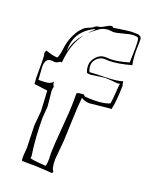

<svg xmlns="http://www.w3.org/2000/svg" viewBox="-133 -763 646 833"><g transform="rotate(20 190.0 -346.0)"><path d="M278 -541 255 -542Q235 -540 222 -526Q209 -512 209 -495.5Q209 -479 216 -466Q233 -468 287.5 -469Q342 -470 367 -479Q369 -461 371 -461Q369 -378 360 -348H349L263 -339Q240 -339 223 -350Q219 -313 216.5 -240.5Q214 -168 213 -149Q205 -66 205 -60Q205 -16 217 -6Q214 1 209.5 1Q205 1 174.5 -1.5Q144 -4 73 -4Q70 -8 70 -22L73 -65L70 -169L76 -235L71 -328Q15 -336 9 -336L7 -364V-441Q7 -467 3 -478Q7 -487 7 -490Q12 -489 22 -486Q45 -478 63 -478Q70 -489 74 -522.5Q78 -556 89.5 -581.5Q101 -607 113 -621Q125 -635 133 -639.5Q141 -644 151.5 -648Q162 -652 169.5 -658.5Q177 -665 185.5 -665Q194 -665 212 -676Q230 -687 237.5 -687Q245 -687 245 -683L244 -682Q317 -693 325 -693Q333 -693 342.5 -693Q352 -693 358 -692.5Q364 -692 369.5 -687Q375 -682 375 -672L374 -627Q374 -588 380 -558Q318 -541 278 -541ZM180 -53 179 -71Q179 -115 186.5 -198.5Q194 -282 194 -327V-360Q199 -365 211 -365.5Q223 -366 226 -367Q229 -366 229 -364V-362Q229 -358 275.5 -358Q322 -358 348 -370L351 -394Q356 -461 357 -464Q347 -462 346 -462Q305 -466 287 -466L224 -457L207 -459Q200 -472 200 -492.5Q200 -513 217 -532Q234 -551 257 -551L280 -550Q313 -550 365 -565Q367 -599 367 -636.5Q367 -674 362.5 -678Q358 -682 342 -682Q326 -682 296.5 -673.5Q267 -665 252 -665L231 -667Q206 -665 192.5 -655.5Q179 -646 168 -637Q157 -628 152 -624Q155 -629 165 -637.5Q175 -646 176 -651Q92 -612 92 -526V-517Q102 -571 137 -606Q96 -552 89 -467L86 -464L83 -465Q80 -465 73 -460Q66 -455 55.5 -456Q45 -457 42 -457Q15 -457 15 -418L19 -359H36Q78 -359 85 -376Q85 -361 92 -354Q89 -344 89 -334L96 -263L92 -211Q92 -117 104 -40Q104 -30 103 -28Q118 -23 143 -21.5Q168 -20 176 -19Q180 -32 180 -53Z"/></g></svg>

Font: Londrina Sketch
Style: Regular
Weight: 400
Designer: Marcelo Magalhaes
Foundry: Marcelo Magalhaes
Version: Version 1.001 2011